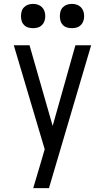

<svg xmlns="http://www.w3.org/2000/svg" viewBox="-20 -968 540 988"><path d="M151 0Q160 -30 169 -60.5Q178 -91 187 -121L210 -200L51 -735H132L251 -320L368 -735H449L232 0ZM350 -823Q337 -823 325 -826.5Q313 -830 304 -839Q295 -848 291.5 -860Q288 -872 288 -885Q288 -898 291.5 -910Q295 -922 304 -931Q313 -940 325 -944Q337 -948 350 -948Q363 -948 375 -944Q387 -940 396 -931Q405 -922 409 -910Q413 -898 413 -885Q413 -872 409 -860Q405 -848 396 -839Q387 -830 375 -826.5Q363 -823 350 -823ZM150 -823Q137 -823 125 -826.5Q113 -830 104 -839Q95 -848 91.5 -860Q88 -872 88 -885Q88 -898 91.5 -910Q95 -922 104 -931Q113 -940 125 -944Q137 -948 150 -948Q163 -948 175 -944Q187 -940 196 -931Q205 -922 209 -910Q213 -898 213 -885Q213 -872 209 -860Q205 -848 196 -839Q187 -830 175 -826.5Q163 -823 150 -823Z"/></svg>

Font: Iosevka Term SS14
Style: Regular
Weight: 400
Monospace: yes
Designer: Belleve Invis
Foundry: Belleve Invis
Version: Version 24.1.1; ttfautohint (v1.8.4)